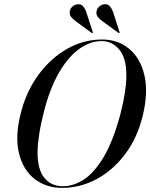

<svg xmlns="http://www.w3.org/2000/svg" viewBox="-20 -903 730 933"><path d="M476.5 -711Q553.5 -711 608 -665.5Q662.5 -620 681.8 -537Q701 -454 674 -342Q647 -231.5 587.2 -152.8Q527.5 -74 448.2 -32Q369 10 282.5 10Q203 10 146.8 -34.5Q90.5 -79 71.2 -162.8Q52 -246.5 84 -364.5Q111 -464.5 169.2 -542.8Q227.5 -621 306.8 -666Q386 -711 476.5 -711ZM285.5 2Q337.5 2 388.2 -31.2Q439 -64.5 484.2 -140.8Q529.5 -217 564.5 -346.5Q579.5 -405 586.8 -451.5Q594 -498 594 -533.5Q595 -619.5 560 -661.5Q525 -703.5 474 -703.5Q418 -703.5 364.2 -664.8Q310.5 -626 266 -549Q221.5 -472 192.5 -356.5Q177 -294.5 170 -247.2Q163 -200 162.5 -164.5Q162 -79.5 195.5 -38.8Q229 2 285.5 2ZM400.5 -840 430.5 -748.5Q432.5 -745 430.5 -743Q428.5 -741.5 425 -743.5L349 -799Q335 -809 325.5 -820.8Q316 -832.5 319.5 -850Q322 -863 333.2 -872.2Q344.5 -881.5 359 -882.5Q374 -883.5 384 -872.2Q394 -861 400.5 -840ZM531 -840 560.5 -748.5Q562.5 -745 560.5 -743Q558.5 -741.5 555.5 -743.5L479 -799Q464.5 -809 455.2 -820.8Q446 -832.5 449.5 -850Q452.5 -863 463.5 -872.2Q474.5 -881.5 488.5 -882.5Q504 -883.5 514 -872.2Q524 -861 531 -840Z"/></svg>

Font: Fraunces 144pt
Style: Italic
Weight: 400
Italic angle: -16°
Version: Version 1.000;[b76b70a41]